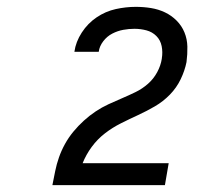

<svg xmlns="http://www.w3.org/2000/svg" viewBox="-20 -863 640 560"><path d="M133 -323V-324Q137 -344 141 -364Q145 -384 152 -404Q159 -424 169.5 -443Q180 -462 194 -479Q208 -496 224.5 -511Q241 -526 259 -538Q277 -550 296.5 -559Q316 -568 336 -576.5Q356 -585 375.5 -594.5Q395 -604 411.5 -618.5Q428 -633 438.5 -652.5Q449 -672 452 -692V-693Q455 -711 451.5 -728.5Q448 -746 436 -758Q424 -770 407 -774.5Q390 -779 372 -779Q356 -779 339.5 -776Q323 -773 307.5 -765Q292 -757 281 -742.5Q270 -728 268 -712H197Q201 -741 218.5 -768Q236 -795 262 -812.5Q288 -830 317.5 -836.5Q347 -843 376 -843Q399 -843 420.5 -839.5Q442 -836 461 -827Q480 -818 495 -803Q510 -788 518 -768.5Q526 -749 526.5 -727Q527 -705 524 -682Q519 -657 507 -632Q495 -607 475.5 -587Q456 -567 432 -553Q408 -539 383 -527.5Q358 -516 333 -503.5Q308 -491 286 -474Q264 -457 247.5 -434.5Q231 -412 221 -387H472L461 -323Z"/></svg>

Font: Iosevka Extended
Style: Italic
Weight: 400
Width: 7
Italic angle: -9°
Monospace: yes
Designer: Belleve Invis
Foundry: Belleve Invis
Version: Version 32.5.0; ttfautohint (v1.8.4)